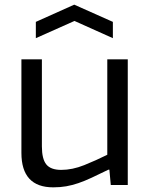

<svg xmlns="http://www.w3.org/2000/svg" viewBox="-20 -795 645 825"><path d="M134 -701 299 -775 465 -701V-631L300 -705L134 -631ZM209 10Q72 10 72 -138V-540H160V-166Q160 -112 179 -88.5Q198 -65 243 -65Q291 -65 342 -85.5Q393 -106 441 -130V-540H529V0H456L450 -66H446Q405 -46 374 -31.5Q343 -17 316.5 -8Q290 1 264.5 5.5Q239 10 209 10Z"/></svg>

Font: Encode Sans
Style: Regular
Weight: 400
Designer: Pablo Impallari, Andres Torresi
Foundry: Pablo Impallari, Andres Torresi
Version: Version 1.000; ttfautohint (v1.00) -l 8 -r 50 -G 200 -x 14 -